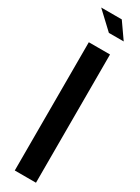

<svg xmlns="http://www.w3.org/2000/svg" viewBox="-242 -934 696 953"><g transform="rotate(30 106.0 -457.5)"><path d="M53 0H174.5V-735H53ZM116 -825H201L138 -915H20Z"/></g></svg>

Font: League Gothic SemiExpanded
Style: Regular
Weight: 400
Width: 6
Designer: The League of Moveable Type
Version: Version 1.600; ttfautohint (v1.8.3)